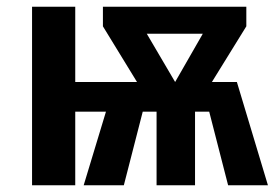

<svg xmlns="http://www.w3.org/2000/svg" viewBox="-20 -549 829 569"><path d="M682 -306 774 0H656L600 -218H558V0H444V-218H403L347 0H228L294 -218H203V0H75V-529H203V-306H386L285 -471V-529H710V-471L608 -306ZM415 -449 499 -306 581 -449Z"/></svg>

Font: FiraGO Medium
Style: Regular
Weight: 500
Designer: bBox Type
Foundry: bBox Type GmbH
Version: Version 1.001;PS 001.001;hotconv 1.0.88;makeotf.lib2.5.64775